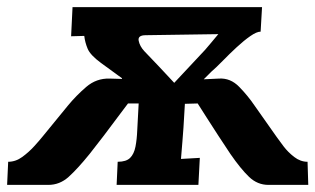

<svg xmlns="http://www.w3.org/2000/svg" viewBox="-53 -520 887 540"><path d="M-33 0 -30 -65Q-9 -65 9.5 -78.5Q28 -92 43 -108.5Q58 -125 66 -135Q84 -157 102 -179Q120 -201 138 -223Q161 -251 189.5 -275.5Q218 -300 255 -299Q264 -299 272.5 -298.5Q281 -298 290 -298V-300L231 -343Q201 -365 193.5 -383Q186 -401 184 -419L147 -418L151 -500H684L680 -431Q669 -431 651 -418.5Q633 -406 612.5 -387Q592 -368 573.5 -349Q555 -330 541 -318L520 -297L563 -299Q595 -301 619.5 -276Q644 -251 663 -223Q679 -201 694 -179Q709 -157 725 -135Q732 -125 744.5 -108.5Q757 -92 774.5 -78.5Q792 -65 812 -65L814 0H702Q671 0 647.5 -22.5Q624 -45 595 -87Q579 -111 561 -138.5Q543 -166 527.5 -190.5Q512 -215 503 -229L467 -228L463 -161Q462 -147 460 -121.5Q458 -96 456 -73L509 -76L505 0H275L278 -65Q302 -65 313 -76Q324 -87 328 -107.5Q332 -128 333 -154L337 -229H307Q296 -215 278 -190.5Q260 -166 239 -138.5Q218 -111 199 -87Q165 -45 140 -22.5Q115 0 83 0ZM437 -287 524 -380Q532 -389 541 -400Q550 -411 561 -424L357 -421Q334 -421 337 -405.5Q340 -390 353 -376Q374 -354 395 -332Q416 -310 437 -287Z"/></svg>

Font: Lora
Style: Italic
Weight: 400
Italic angle: -3°
Designer: Olga Karpushina, Alexei Vanyashin (Cyrillic)
Foundry: Cyreal
Version: Version 3.008